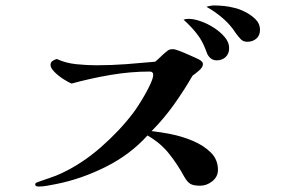

<svg xmlns="http://www.w3.org/2000/svg" viewBox="-20 -772 1040 703"><path d="M778 -150Q778 -125 757.5 -108.5Q737 -92 713 -92Q689 -92 677.5 -98.5Q666 -105 654 -126Q629 -172 598 -210.5Q567 -249 520 -276Q457 -206 367 -161Q277 -116 185 -98Q169 -95 153 -92Q137 -89 121 -89Q117 -89 113 -90.5Q109 -92 109 -97Q109 -101 113 -103Q117 -105 120 -106Q142 -114 163.5 -121Q185 -128 206 -138Q281 -173 350 -233.5Q419 -294 468 -359Q475 -368 487 -386.5Q499 -405 511.5 -427Q524 -449 532.5 -468.5Q541 -488 541 -498Q541 -510 528 -510Q457 -510 384 -497.5Q311 -485 242 -466Q232 -470 213.5 -481.5Q195 -493 180 -508Q165 -523 165 -534Q165 -544 172.5 -549Q180 -554 188 -556Q220 -541 259 -537Q298 -533 333 -533Q387 -533 441 -537Q495 -541 548 -546Q558 -554 567.5 -563.5Q577 -573 587 -581Q595 -588 599.5 -590Q604 -592 614 -592Q619 -592 633 -587Q647 -582 664 -574.5Q681 -567 695.5 -560.5Q710 -554 714 -551Q718 -548 720.5 -545Q723 -542 723 -537Q723 -526 708.5 -513.5Q694 -501 685 -495Q654 -441 616.5 -388.5Q579 -336 535 -292Q564 -289 605 -281Q646 -273 685.5 -256.5Q725 -240 751.5 -214Q778 -188 778 -150ZM819 -596Q819 -575 806 -563Q793 -551 773 -551Q756 -551 745 -565Q740 -571 738 -577Q736 -583 733 -590Q721 -623 699.5 -650Q678 -677 652 -700Q661 -703 671 -703Q689 -703 714 -694.5Q739 -686 763 -670.5Q787 -655 803 -636Q819 -617 819 -596ZM932 -663Q932 -642 918.5 -630.5Q905 -619 885 -619Q870 -619 860.5 -629.5Q851 -640 843 -651Q824 -681 795.5 -705.5Q767 -730 736 -747Q741 -749 749.5 -750.5Q758 -752 763 -752Q782 -752 801 -750Q820 -748 839 -743Q857 -739 878.5 -728Q900 -717 916 -701Q932 -685 932 -663Z"/></svg>

Font: Kaisei HarunoUmi
Style: Bold
Weight: 700
Designer: Font-Kai, 金井和夫
Foundry: KAZUO KANAI
Version: Version 5.003